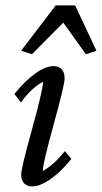

<svg xmlns="http://www.w3.org/2000/svg" viewBox="-20 -667 369 695"><path d="M329.1 -483.4 291 -470.7 209 -585 95.7 -470.7 56.6 -483.4 181.6 -647.5H252ZM96.7 7.8Q77.6 7.8 67.1 -3.4Q56.6 -14.6 56.6 -35.2Q56.6 -57.6 96.2 -200.2Q135.7 -342.8 135.7 -371.1Q93.8 -349.1 55.7 -295.9L32.2 -327.1Q69.8 -373.5 107.2 -400.6Q144.5 -427.7 173.8 -427.7Q192.9 -427.7 203.4 -416.3Q213.9 -404.8 213.9 -382.8Q213.9 -359.9 174.3 -216.6Q134.8 -73.2 134.8 -47.9Q175.3 -70.3 214.8 -120.1L238.3 -91.8Q201.7 -45.9 163.3 -19Q125 7.8 96.7 7.8Z"/></svg>

Font: Crimson Pro
Style: Italic
Weight: 400
Italic angle: -12°
Designer: Jacques Le Bailly
Foundry: Baron von Fonthausen
Version: Version 1.003